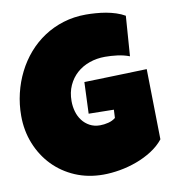

<svg xmlns="http://www.w3.org/2000/svg" viewBox="-82 -795 791 881"><g transform="rotate(-10 313.0 -354.5)"><path d="M614.3 -99.6Q591.3 -70.8 557.6 -49.3Q523.9 -27.8 485.4 -13.7Q446.8 0.5 406.2 7.6Q365.7 14.6 329.1 14.6Q258.3 14.6 198.7 -10.7Q139.2 -36.1 95.9 -80.8Q52.7 -125.5 28.3 -186Q3.9 -246.6 3.9 -316.4Q3.9 -369.6 16.1 -420.7Q28.3 -471.7 51 -516.8Q73.7 -562 106.4 -599.9Q139.2 -637.7 180.7 -665Q222.2 -692.4 271.5 -707.5Q320.8 -722.7 377 -722.7Q397.9 -722.7 421.9 -720.9Q445.8 -719.2 469.5 -715.1Q493.2 -710.9 515.6 -703.6Q538.1 -696.3 556.6 -685.5L543 -499Q515.6 -509.3 486.6 -512.9Q457.5 -516.6 429.7 -516.6Q390.6 -516.6 356.7 -504.6Q322.8 -492.7 297.6 -470.2Q272.5 -447.8 257.8 -415.5Q243.2 -383.3 243.2 -342.8Q243.2 -317.4 250 -293.7Q256.8 -270 270.8 -251.7Q284.7 -233.4 305.4 -222.2Q326.2 -210.9 353.5 -210.9Q372.1 -210.9 391.8 -215.8Q411.6 -220.7 425.8 -232.4L427.7 -270.5L310.5 -272.5L316.4 -418.9Q389.2 -421.4 461.9 -423.1Q534.7 -424.8 608.4 -427.7Z"/></g></svg>

Font: Luckiest Guy RUS-BEL-UKR
Style: Regular
Weight: 400
Designer: Astigmatic (AOETI)
Foundry: Astigmatic (AOETI)
Version: Version 1.00 March 11, 2019, initial release